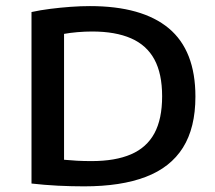

<svg xmlns="http://www.w3.org/2000/svg" viewBox="-20 -622 724 646"><path d="M263 5Q221 5 175.2 2.8Q129.5 0.5 86 -4.5V-581.5Q115.5 -588 149.2 -592.2Q183 -596.5 217.2 -599Q251.5 -601.5 282.5 -601.5Q458 -601.5 547.8 -526.8Q637.5 -452 637.5 -297Q637.5 -192 595.5 -125.2Q553.5 -58.5 470.2 -26.8Q387 5 263 5ZM288 -80Q368 -80 420.8 -102.8Q473.5 -125.5 499.5 -173.5Q525.5 -221.5 525.5 -298Q525.5 -374 499.5 -422Q473.5 -470 421 -493Q368.5 -516 290 -516Q266 -516 240.2 -513.8Q214.5 -511.5 195.5 -508V-84.5Q216.5 -82.5 239.5 -81.2Q262.5 -80 288 -80Z"/></svg>

Font: Encode Sans SC SemiExpanded Medium
Style: Regular
Weight: 500
Width: 6
Designer: Multiple Designers
Foundry: Impallari Type
Version: Version 3.002